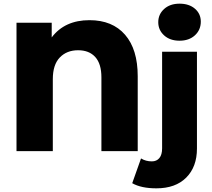

<svg xmlns="http://www.w3.org/2000/svg" viewBox="-20 -824 1155 1047"><path d="M731 -408V0H533V-402Q533 -476 499.5 -513Q466 -550 406 -550Q344 -550 306 -510.5Q268 -471 268 -392V0H70V-700H262V-620Q333 -714 468 -714Q593 -714 662 -634.5Q731 -555 731 -408ZM701 175 749 40Q775 56 808 56Q834 56 849 38Q864 20 864 -15V-542H1054V-14Q1054 86 995.5 144.5Q937 203 833 203Q750 203 701 175ZM843 -703Q843 -746 875 -775Q907 -804 959 -804Q1011 -804 1043 -776.5Q1075 -749 1075 -706Q1075 -661 1043 -631.5Q1011 -602 959 -602Q907 -602 875 -631Q843 -660 843 -703Z"/></svg>

Font: Montserrat Alternates ExtraBold
Style: Regular
Weight: 800
Designer: Julieta Ulanovsky
Foundry: Julieta Ulanovsky
Version: Version 7.200